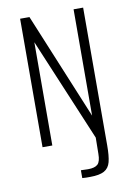

<svg xmlns="http://www.w3.org/2000/svg" viewBox="-86 -645 599 870"><g transform="rotate(-10 213.5 -210.5)"><path d="M258 170Q249 170 239.5 170Q230 170 221 169V133L254 134Q285 134 298.5 121.5Q312 109 312 73L313 -1L114 -475L113 0H68L69 -591H112L314 -102L315 -591H359L358 43Q358 91 351 118.5Q344 146 322 158Q300 170 258 170Z"/></g></svg>

Font: Alumni Sans Thin Light
Style: Regular
Weight: 300
Version: Version 1.018